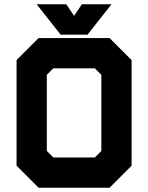

<svg xmlns="http://www.w3.org/2000/svg" viewBox="-20 -878 693 898"><path d="M160.5 0 57.5 -103V-597L160.5 -700H492.5L595.5 -597V-103L492.5 0ZM229.5 -141.5H423.5L454 -172V-528L423.5 -558.5H229.5L199 -528V-172ZM197 -71H457.5L524.5 -138V-562.5L457.5 -629.5H197L130 -562.5V-138ZM197 -71 130 -138V-562.5L197 -629.5H457.5L524.5 -562.5V-138L457.5 -71ZM263.5 -716 151.5 -858H290L326.5 -804L363 -858H501.5L389.5 -716ZM297 -755H354L396.5 -813L354 -755H297L254.5 -813Z"/></svg>

Font: Tourney Thin Black
Style: Regular
Weight: 900
Version: Version 1.015